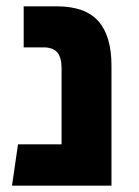

<svg xmlns="http://www.w3.org/2000/svg" viewBox="-20 -588 441 608"><path d="M159 -568Q250 -568 291.5 -521Q333 -474 333 -380V0H18L37 -131H175V-371Q175 -406 161.5 -422Q148 -438 117 -438H55V-568Z"/></svg>

Font: FiraGO
Style: Bold
Weight: 700
Designer: bBox Type
Foundry: bBox Type GmbH
Version: Version 1.001;PS 001.001;hotconv 1.0.88;makeotf.lib2.5.64775